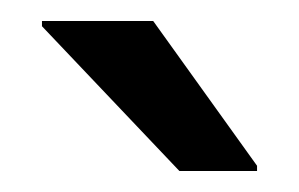

<svg xmlns="http://www.w3.org/2000/svg" viewBox="-20 -824 285 183"><path d="M151 -661H225V-666L126 -804H20V-799Z"/></svg>

Font: Saira UNSAM Medium SC
Style: Regular
Weight: 500
Designer: Hector Gatti with collaboration of the Omnibus-Type team
Foundry: Omnibus-Type
Version: Version 1.072;PS 001.072;hotconv 1.0.88;makeotf.lib2.5.64775